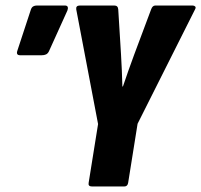

<svg xmlns="http://www.w3.org/2000/svg" viewBox="-20 -675 728 695"><path d="M313 0Q298 0 301 -14L335 -226L256 -641Q254 -655 269 -655H394Q407 -655 408 -641L418 -479Q420 -450 421 -420.5Q422 -391 423 -362H425Q435 -391 445 -420Q455 -449 466 -478L527 -641Q532 -655 542 -655H677Q683 -655 686.5 -651.5Q690 -648 686 -641L478 -227L444 -14Q442 0 430 0ZM53 -475Q37 -475 43 -492L92 -641Q95 -649 100.5 -652Q106 -655 113 -655H215Q223 -655 225 -650Q227 -645 224 -637L157 -489Q153 -481 146.5 -478Q140 -475 131 -475Z"/></svg>

Font: Sofia Sans Extra Condensed Black
Style: Italic
Weight: 900
Italic angle: -9°
Version: Version 4.100